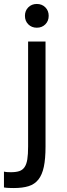

<svg xmlns="http://www.w3.org/2000/svg" viewBox="-52 -740 340 970"><path d="M18 210Q62 210 92.5 200.5Q123 191 142 167Q161 143 169.5 102.5Q178 62 178 0V-530H90V0Q90 40 86 65Q82 90 72 104.5Q62 119 45.5 124.5Q29 130 3 130Q-5 130 -14.5 129.5Q-24 129 -32 127V207Q-21 209 -7 209.5Q7 210 18 210ZM134 -600Q160 -600 177 -617Q194 -634 194 -660Q194 -686 177 -703Q160 -720 134 -720Q108 -720 91 -703Q74 -686 74 -660Q74 -634 91 -617Q108 -600 134 -600Z"/></svg>

Font: Golos Text VF
Style: Regular
Weight: 400
Designer: A.Korolkova, Vitaly Kuzmin
Foundry: ParaType Ltd
Version: Version 2.005